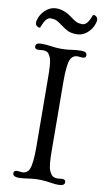

<svg xmlns="http://www.w3.org/2000/svg" viewBox="-95 -891 521 945"><g transform="rotate(10 165.5 -419.0)"><path d="M47.4 -817.4Q74.2 -846.2 108.4 -846.2Q147 -846.2 186.5 -816.9Q214.8 -795.4 226.6 -793.7Q238.3 -792 248 -792Q270.5 -792 288.1 -838.9Q290.5 -846.2 295.7 -846.2Q300.8 -846.2 307.9 -840.6Q314.9 -835 314.9 -824Q314.9 -813 307.6 -796.1Q300.3 -779.3 288.1 -766.6Q261.7 -738.3 227.5 -738.3Q196.8 -738.3 179.9 -747.8Q163.1 -757.3 151.9 -765.6Q121.1 -788.6 109.4 -790.8Q97.7 -793 87.9 -793Q65.4 -793 47.9 -745.6Q45.9 -741.2 44.9 -739.7Q43.9 -738.3 39.6 -738.3Q35.2 -738.3 28.1 -743.9Q21 -749.5 21 -760.5Q21 -771.5 28.1 -788.1Q35.2 -804.7 47.4 -817.4ZM71.3 7.3Q39.6 7.3 39.6 -10.7Q39.6 -24.9 57.1 -24.9L81.1 -22.5Q107.4 -22.5 117.7 -47.9Q128.9 -76.2 128.9 -154.8L126.5 -499.5Q126.5 -580.1 117.9 -600.8Q109.4 -621.6 100.3 -626.7Q91.3 -631.8 78.6 -631.8L54.7 -629.9Q37.1 -629.9 37.1 -644Q37.1 -662.1 64 -662.1Q90.8 -662.1 115 -658.2Q139.2 -654.3 165.5 -654.3Q191.9 -654.3 215.8 -658.2Q239.7 -662.1 266.4 -662.1Q293 -662.1 293 -644Q293 -629.9 275.4 -629.9L252 -631.8Q225.6 -631.8 215.3 -606.4Q204.1 -578.1 204.1 -499.5L206.5 -154.8Q206.5 -76.2 216.1 -54.7Q225.6 -33.2 235.4 -27.8Q245.1 -22.5 257.8 -22.5L281.2 -24.9Q298.8 -24.9 298.8 -10.7Q298.8 7.3 267.6 7.3Q251.5 7.3 233.4 4.4Q172.4 -5.4 129.6 1Q86.9 7.3 71.3 7.3Z"/></g></svg>

Font: Ovo
Style: Regular
Weight: 400
Designer: Nicole Fally
Foundry: Sorkin Type Co.
Version: Version 1.001